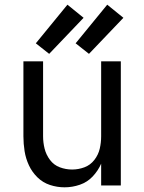

<svg xmlns="http://www.w3.org/2000/svg" viewBox="-20 -792 616 820"><path d="M190 -562 337 -716 268 -772 133 -607ZM360 -562 507 -716 438 -772 303 -607ZM256 8Q289 8 321 -3Q353 -14 376 -38.5Q399 -63 412 -93V0H496V-530H412V-210Q412 -183 406 -157Q400 -131 383 -109Q366 -87 340.5 -77.5Q315 -68 288 -68Q261 -68 235.5 -77.5Q210 -87 193.5 -109Q177 -131 170.5 -157Q164 -183 164 -210V-530H80V-210Q80 -178 85 -146.5Q90 -115 103.5 -86Q117 -57 140 -34.5Q163 -12 193.5 -2Q224 8 256 8Z"/></svg>

Font: Iosevka SS01 Extended
Style: Regular
Weight: 400
Width: 7
Monospace: yes
Designer: Belleve Invis
Foundry: Belleve Invis
Version: Version 3.4.7; ttfautohint (v1.8.3)